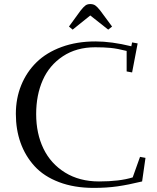

<svg xmlns="http://www.w3.org/2000/svg" viewBox="-20 -916 776 946"><path d="M58.1 -355Q58.1 -431.2 84.5 -496.1Q110.8 -561 159.9 -609.1Q209 -657.2 283.7 -684.6Q358.4 -711.9 450.2 -711.9Q529.3 -711.9 627 -688L630.9 -707L658.2 -702.1L630.9 -559.1L604 -564V-665Q557.6 -676.8 524.9 -679.9Q492.2 -683.1 449.2 -683.1Q356.9 -683.1 290 -638.9Q223.1 -594.7 190.7 -521.2Q158.2 -447.8 158.2 -354Q158.2 -258.3 194.1 -183.8Q230 -109.4 300.8 -65.7Q371.6 -22 467.8 -22Q569.8 -22 633.8 -42L669.9 -143.1L696.8 -138.2L680.2 -22Q611.8 -5.4 558.6 2.2Q505.4 9.8 441.9 9.8Q345.7 9.8 271 -18.6Q196.3 -46.9 150.4 -97.2Q104.5 -147.5 81.3 -212.6Q58.1 -277.8 58.1 -355ZM319.8 -785.2 377 -863.8Q392.1 -882.8 401.4 -889.4Q410.6 -896 424.8 -896Q439.5 -896 449.5 -889.2Q459.5 -882.3 474.1 -863.8L532.2 -785.2L513.2 -770L424.8 -839.8L337.9 -770Z"/></svg>

Font: Dehuti Alt
Style: Bold
Weight: 700
Version: Version 1.2